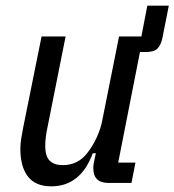

<svg xmlns="http://www.w3.org/2000/svg" viewBox="-20 -647 617 679"><path d="M364 0Q310 0 310 -52Q310 -60 311 -67Q312 -74 314 -82L319 -105H308Q265 12 161 12Q106 12 79 -22.5Q52 -57 52 -121Q52 -138 55 -157Q58 -176 62 -196L127 -518H212L148 -197Q140 -160 140 -132Q140 -94 156 -78.5Q172 -63 202 -63Q255 -63 288 -105Q308 -130 322.5 -162Q337 -194 342 -223L401 -518H480L501 -627H577L554 -511Q549 -488 537 -475.5Q525 -463 495 -463H475L398 -72H459L445 0Z"/></svg>

Font: IBM Plex Sans Condensed Text
Style: Italic
Weight: 450
Width: 3
Italic angle: -11°
Designer: Mike Abbink, Paul van der Laan, Pieter van Rosmalen
Foundry: Bold Monday
Version: Version 1.1